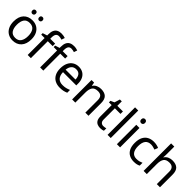

<svg xmlns="http://www.w3.org/2000/svg" viewBox="349 -2253 3751 3751"><g transform="rotate(45 2225.0 -377.5)"><path d="M551 -269Q551 -136 483.5 -63Q416 10 301 10Q230 10 174.5 -22.5Q119 -55 87 -117.5Q55 -180 55 -269Q55 -402 122 -474Q189 -546 304 -546Q377 -546 432.5 -513.5Q488 -481 519.5 -419.5Q551 -358 551 -269ZM146 -269Q146 -174 183.5 -118.5Q221 -63 303 -63Q384 -63 422 -118.5Q460 -174 460 -269Q460 -364 422 -418Q384 -472 302 -472Q220 -472 183 -418Q146 -364 146 -269ZM163 -681Q163 -707 177 -718.5Q191 -730 210 -730Q229 -730 243 -718.5Q257 -707 257 -681Q257 -656 243 -643.5Q229 -631 210 -631Q191 -631 177 -643.5Q163 -656 163 -681ZM351 -681Q351 -707 364.5 -718.5Q378 -730 397 -730Q416 -730 430 -718.5Q444 -707 444 -681Q444 -656 430 -643.5Q416 -631 397 -631Q378 -631 364.5 -643.5Q351 -656 351 -681Z M937 -468H802V0H714V-468H620V-509L714 -539V-570Q714 -639 734.5 -682Q755 -725 794 -745Q833 -765 888 -765Q920 -765 946.5 -759.5Q973 -754 992 -747L969 -678Q953 -683 932 -688Q911 -693 889 -693Q845 -693 823.5 -663.5Q802 -634 802 -571V-536H937Z M1281 -468H1146V0H1058V-468H964V-509L1058 -539V-570Q1058 -639 1078.5 -682Q1099 -725 1138 -745Q1177 -765 1232 -765Q1264 -765 1290.5 -759.5Q1317 -754 1336 -747L1313 -678Q1297 -683 1276 -688Q1255 -693 1233 -693Q1189 -693 1167.5 -663.5Q1146 -634 1146 -571V-536H1281Z M1585 -546Q1654 -546 1703.5 -516Q1753 -486 1779.5 -431.5Q1806 -377 1806 -304V-251H1439Q1441 -160 1485.5 -112.5Q1530 -65 1610 -65Q1661 -65 1700.5 -74.5Q1740 -84 1782 -102V-25Q1741 -7 1701 1.5Q1661 10 1606 10Q1530 10 1471.5 -21Q1413 -52 1380.5 -113.5Q1348 -175 1348 -264Q1348 -352 1377.5 -415Q1407 -478 1460.5 -512Q1514 -546 1585 -546ZM1584 -474Q1521 -474 1484.5 -433.5Q1448 -393 1441 -321H1714Q1713 -389 1682 -431.5Q1651 -474 1584 -474Z M2200 -546Q2296 -546 2345 -499.5Q2394 -453 2394 -349V0H2307V-343Q2307 -408 2278 -440Q2249 -472 2187 -472Q2098 -472 2064 -422Q2030 -372 2030 -278V0H1942V-536H2013L2026 -463H2031Q2057 -505 2103 -525.5Q2149 -546 2200 -546Z M2739 -62Q2759 -62 2780 -65.5Q2801 -69 2814 -73V-6Q2800 1 2774 5.5Q2748 10 2724 10Q2682 10 2646.5 -4.5Q2611 -19 2589 -55Q2567 -91 2567 -156V-468H2491V-510L2568 -545L2603 -659H2655V-536H2810V-468H2655V-158Q2655 -109 2678.5 -85.5Q2702 -62 2739 -62Z M3009 0H2921V-760H3009Z M3267 -536V0H3179V-536ZM3224 -737Q3244 -737 3259.5 -723.5Q3275 -710 3275 -681Q3275 -653 3259.5 -639Q3244 -625 3224 -625Q3202 -625 3187 -639Q3172 -653 3172 -681Q3172 -710 3187 -723.5Q3202 -737 3224 -737Z M3652 10Q3581 10 3525.5 -19Q3470 -48 3438.5 -109Q3407 -170 3407 -265Q3407 -364 3440 -426Q3473 -488 3529.5 -517Q3586 -546 3658 -546Q3699 -546 3737 -537.5Q3775 -529 3799 -517L3772 -444Q3748 -453 3716 -461Q3684 -469 3656 -469Q3498 -469 3498 -266Q3498 -169 3536.5 -117.5Q3575 -66 3651 -66Q3695 -66 3728.5 -75Q3762 -84 3790 -97V-19Q3763 -5 3730.5 2.5Q3698 10 3652 10Z M4005 -537Q4005 -518 4003.5 -498Q4002 -478 4000 -462H4006Q4032 -503 4076.5 -524Q4121 -545 4173 -545Q4271 -545 4320 -498.5Q4369 -452 4369 -349V0H4282V-343Q4282 -472 4162 -472Q4072 -472 4038.5 -421.5Q4005 -371 4005 -277V0H3917V-760H4005Z"/></g></svg>

Font: Noto Sans Gunjala Gondi
Style: Regular
Weight: 400
Designer: Ek Type
Foundry: Ek Type
Version: Version 1.004